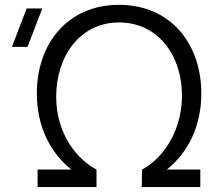

<svg xmlns="http://www.w3.org/2000/svg" viewBox="-20 -754 875 774"><path d="M369 0V-70.5C297.5 -107.5 206.5 -207 206.5 -364.5C206.5 -525.5 301 -663.5 460 -663.5C620.5 -663.5 717 -524.5 713.5 -361C710.5 -209.5 624.5 -108 552.5 -70.5L551.5 0H787.5V-70.5H652.5C737.5 -138.5 791.5 -244 791.5 -377.5C791.5 -579 666.5 -734.5 460 -734.5C253.5 -734.5 128.5 -579 128.5 -377.5C128.5 -244 182.5 -138.5 267.5 -70.5H131.5V0ZM28 -565H91L150.5 -720H87.5Z"/></svg>

Font: Manrope
Style: Regular
Weight: 400
Designer: Mikhail Sharanda
Foundry: Mikhail Sharanda
Version: Version 4.505